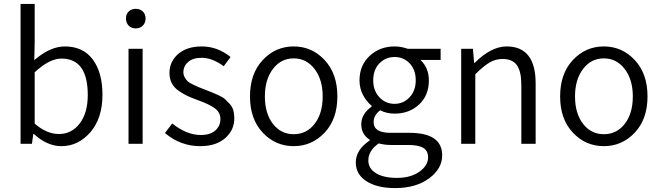

<svg xmlns="http://www.w3.org/2000/svg" viewBox="-20 -734 3372 980"><path d="M293 12Q221 12 153 -50H150L143 0H85V-714H157V-516L155 -427Q236 -497 311 -497Q404 -497 453.5 -430.5Q503 -364 503 -250Q503 -131 441.5 -59.5Q380 12 293 12ZM281 -50Q346 -50 387 -104Q428 -158 428 -249Q428 -435 294 -435Q232 -435 157 -365V-103Q218 -50 281 -50Z M623 -640Q623 -662 637 -675.5Q651 -689 673 -689Q695 -689 709 -675.5Q723 -662 723 -640Q723 -617 709 -603Q695 -589 673 -589Q651 -589 637 -603Q623 -617 623 -640ZM636 0V-485H708V0Z M1002 12Q901 12 822 -55L859 -104Q932 -45 1005 -45Q1053 -45 1079 -68Q1105 -91 1105 -126Q1105 -161 1075.5 -182Q1046 -203 992 -222Q959 -234 938.5 -243.5Q918 -253 893.5 -269.5Q869 -286 857 -309Q845 -332 845 -361Q845 -420 889.5 -458.5Q934 -497 1010 -497Q1090 -497 1157 -443L1122 -396Q1063 -439 1010 -439Q964 -439 940 -417.5Q916 -396 916 -365Q916 -351 923 -339Q930 -327 937.5 -319.5Q945 -312 964 -303Q983 -294 992 -290Q1001 -286 1025 -277Q1053 -266 1062 -262.5Q1071 -259 1095 -248Q1119 -237 1128.5 -228Q1138 -219 1152 -204Q1166 -189 1171 -170.5Q1176 -152 1176 -130Q1176 -70 1129.5 -29Q1083 12 1002 12Z M1637 -57Q1572 12 1479 12Q1386 12 1321 -57Q1256 -126 1256 -242Q1256 -358 1321 -427.5Q1386 -497 1479 -497Q1572 -497 1637 -427.5Q1702 -358 1702 -242Q1702 -126 1637 -57ZM1479 -49Q1545 -49 1586 -102Q1627 -155 1627 -242Q1627 -328 1585.5 -382Q1544 -436 1479 -436Q1414 -436 1373 -382Q1332 -328 1332 -242Q1332 -155 1373 -102Q1414 -49 1479 -49Z M1996 226Q1905 226 1850.5 191Q1796 156 1796 95Q1796 31 1867 -17V-21Q1824 -48 1824 -100Q1824 -152 1877 -190V-194Q1851 -215 1833 -249Q1815 -283 1815 -324Q1815 -401 1867 -449Q1919 -497 1994 -497Q2027 -497 2061 -485H2229V-428H2126Q2169 -388 2169 -323Q2169 -247 2119 -200.5Q2069 -154 1994 -154Q1954 -154 1920 -171Q1887 -145 1887 -111Q1887 -56 1973 -56H2070Q2237 -56 2237 59Q2237 127 2170 176.5Q2103 226 1996 226ZM1994 -204Q2039 -204 2070.5 -237.5Q2102 -271 2102 -324Q2102 -378 2071 -410.5Q2040 -443 1994 -443Q1948 -443 1916.5 -410.5Q1885 -378 1885 -324Q1885 -271 1916.5 -237.5Q1948 -204 1994 -204ZM2006 174Q2076 174 2120.5 142.5Q2165 111 2165 69Q2165 35 2140 20.5Q2115 6 2064 6H1975Q1944 6 1913 -2Q1860 35 1860 85Q1860 126 1899 150Q1938 174 2006 174Z M2334 0V-485H2394L2400 -413H2403Q2487 -497 2566 -497Q2714 -497 2714 -308V0H2641V-299Q2641 -369 2618.5 -401Q2596 -433 2545 -433Q2509 -433 2478 -414.5Q2447 -396 2406 -355V0Z M3220 -57Q3155 12 3062 12Q2969 12 2904 -57Q2839 -126 2839 -242Q2839 -358 2904 -427.5Q2969 -497 3062 -497Q3155 -497 3220 -427.5Q3285 -358 3285 -242Q3285 -126 3220 -57ZM3062 -49Q3128 -49 3169 -102Q3210 -155 3210 -242Q3210 -328 3168.5 -382Q3127 -436 3062 -436Q2997 -436 2956 -382Q2915 -328 2915 -242Q2915 -155 2956 -102Q2997 -49 3062 -49Z"/></svg>

Font: Assistant
Style: Regular
Weight: 400
Designer: Hebrew By Ben Nathan, Latin by Paul Hunt
Version: Version 2.001;PS 002.001;hotconv 1.0.88;makeotf.lib2.5.64775